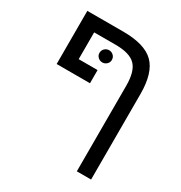

<svg xmlns="http://www.w3.org/2000/svg" viewBox="-182 -729 988 1048"><g transform="rotate(30 311.5 -205.5)"><path d="M292 -599.1H64.9V-264.2H274.9V-347.2H155.8V-516.1H291C350.6 -516.1 392.5 -503.7 416.7 -479C441 -454.3 453.1 -411.9 453.1 -352.1V188H543V-351.1C543 -440.3 523.6 -503.9 484.9 -542C446.1 -580.1 381.8 -599.1 292 -599.1ZM236.8 -433.6C236.8 -423.2 240.7 -414.3 248.5 -407C256.3 -399.7 265.5 -396 275.9 -396C286.3 -396 295.4 -399.7 303.2 -407C311 -414.3 314.9 -423.2 314.9 -433.6C314.9 -445 311 -454.3 303.2 -461.7C295.4 -469 286.3 -472.7 275.9 -472.7C265.5 -472.7 256.3 -469 248.5 -461.7C240.7 -454.3 236.8 -445 236.8 -433.6Z"/></g></svg>

Font: Arimo
Style: Regular
Weight: 400
Designer: Steve Matteson
Foundry: Monotype Imaging Inc.
Version: Version 1.32